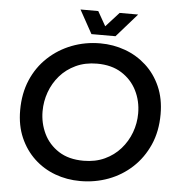

<svg xmlns="http://www.w3.org/2000/svg" viewBox="-59 -935 926 1002"><g transform="rotate(5 404.0 -434.0)"><path d="M398 12Q328 12 266 -11Q204 -34 156.5 -78.5Q109 -123 81.5 -186Q54 -249 54 -329Q54 -417 84 -487.5Q114 -558 168 -608.5Q222 -659 292 -686Q362 -713 441 -713Q509 -713 571 -690.5Q633 -668 681.5 -624Q730 -580 758 -516.5Q786 -453 786 -372Q786 -282 754.5 -211Q723 -140 669 -90Q615 -40 545.5 -14Q476 12 398 12ZM406 -95Q468 -95 516.5 -117.5Q565 -140 599 -178.5Q633 -217 651 -265.5Q669 -314 669 -366Q669 -431 641.5 -485.5Q614 -540 561.5 -573Q509 -606 433 -606Q371 -606 322 -583Q273 -560 239.5 -521.5Q206 -483 188.5 -434.5Q171 -386 171 -334Q171 -272 197 -217.5Q223 -163 275.5 -129Q328 -95 406 -95ZM390 -757 322 -880H415L458 -804L527 -880H624L516 -757Z"/></g></svg>

Font: MuseoModerno Medium
Style: Italic
Weight: 500
Italic angle: -9°
Designer: Pablo Cosgaya, Héctor Gatti, Marcela Romero, and the Authors of The MuseoModerno Project.
Foundry: Omnibus-Type Team
Version: Version 1.003